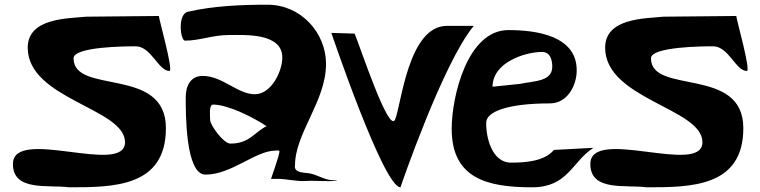

<svg xmlns="http://www.w3.org/2000/svg" viewBox="-20 -797 3236 817"><path d="M656 -729 347 -726C267.1 -718 98 -720.8 98 -594C98 -375 512 -336.3 512 -192C512 -46.5 35 -260.3 35 -99C35 19.3 187.4 -12 274 0C463.4 0 686 -1 686 -252C686 -517.6 293 -391.5 293 -549C293 -598.4 514.3 -600 557 -600C623.6 -600 653.7 -495 701 -495C719.1 -495 656 -716.5 656 -729Z M1114.3 -260C1061.8 -234.6 1042.3 -186 960.3 -186C930.6 -186 874.3 -265.4 874.3 -286C874.3 -296.6 867.7 -352 886.3 -352C950.1 -352 1057.3 -298.1 1114.3 -260ZM779.3 -747C734.3 -736.7 747.4 -624 767.3 -624C828.9 -624 885.8 -648 953.3 -648C1022 -648 1181.3 -658.1 1181.3 -552C1181.3 -494 1134.8 -396 1064.3 -396C991.2 -396 926.5 -474 842.3 -474C791.3 -474 770.3 -431.7 770.3 -384C770.3 -316.2 768.9 -54 854.3 -54C965.2 -54 1067.8 -156 1151.3 -156C1151.3 -156 1169.3 -159.5 1169.3 -153C1169.3 -137.9 1133.3 -36 1133.3 -36H1160.3C1201.5 -36 1240.8 -23.9 1283.3 -27C1319.2 -29.7 1403.6 -22 1415.3 -30H1397.3C1361.3 -30 1328.3 -55.5 1292.3 -60C1271.7 -62.6 1229.4 -62.5 1235.3 -93C1235.3 -230.8 1367.3 -365.8 1367.3 -525C1367.3 -657.3 1260.8 -777 1118.3 -777C1005.1 -777 888.3 -771.9 779.3 -747Z M1390 -657C1390 -657 1612 0 1684 0C1684 0 1864 -528 1996 -687H1882C1716.3 -687 1687.4 -347.5 1661 -288C1634.2 -227.6 1511.6 -601 1489 -654Z M2076 -428C2076 -533.2 2217.5 -576 2286 -576C2320.1 -576 2329.1 -545.3 2330 -516C2332 -449 2253 -453 2192 -440ZM2320 -357C2393.6 -357 2434 -431.9 2434 -498C2434 -645.3 2262 -669 2143 -669C1968.7 -669 1902 -385.7 1902 -249C1902 -38.7 2051.6 0 2244 0C2397 0 2414 -109.2 2505 -168L2337 -159C2296.7 -110.7 2217.6 -105 2154 -105C2073 -105 2047.2 -213.9 2049 -276C2050.3 -321.5 2138.5 -357 2320 -357Z M3113 -729 2804 -726C2724.1 -718 2555 -720.8 2555 -594C2555 -375 2969 -336.3 2969 -192C2969 -46.5 2492 -260.3 2492 -99C2492 19.3 2644.4 -12 2731 0C2920.4 0 3143 -1 3143 -252C3143 -517.6 2750 -391.5 2750 -549C2750 -598.4 2971.3 -600 3014 -600C3080.6 -600 3110.7 -495 3158 -495C3176.1 -495 3113 -716.5 3113 -729Z"/></svg>

Font: Rocketfuel
Style: Regular
Weight: 400
Designer: Mew Too
Foundry: Cannot Into Space Fonts.
Version: Version 0.27